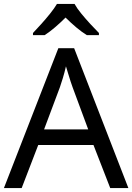

<svg xmlns="http://www.w3.org/2000/svg" viewBox="-20 -964 679 984"><path d="M545 0 459 -221H176L91 0H0L279 -717H360L638 0ZM352 -517Q349 -525 342 -546Q335 -567 328.5 -589.5Q322 -612 318 -624Q311 -593 302 -563.5Q293 -534 287 -517L206 -301H432ZM362 -944Q374 -922 396.5 -894.5Q419 -867 443.5 -840.5Q468 -814 487 -795V-784H425Q399 -800 371 -823.5Q343 -847 316 -874Q289 -847 262 -824Q235 -801 209 -784H149V-795Q168 -815 191.5 -841Q215 -867 237 -894.5Q259 -922 272 -944Z"/></svg>

Font: Noto Sans Carian
Style: Regular
Weight: 400
Designer: Monotype Design Team
Foundry: Monotype Imaging Inc.
Version: Version 2.002; ttfautohint (v1.8.4.7-5d5b)